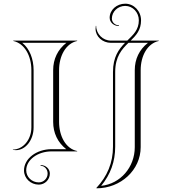

<svg xmlns="http://www.w3.org/2000/svg" viewBox="-20 -820 920 1040"><path d="M840 -600H688C717.8 -629 744 -657.6 744 -710C744 -759.7 705.6 -800 658.4 -800C611.8 -800 574 -766 574 -724C574 -699.2 596.4 -679 624 -679V-683C603 -683 586 -699.2 586 -719.2C586 -757.2 618.4 -788 658.3 -788C699 -788 732 -753.1 732 -710C732 -658.6 701.8 -631.5 669.4 -600H581C536.8 -600 501 -636 501 -680H499C498.1 -674.4 497.6 -669 497.6 -663.9C497.6 -622 535 -588 581 -588H657.3C623.9 -554.1 592 -511.8 592 -430V-26C592 62.1 561 135 502 198L503 200C634 200 742 100.9 742 -23V-440C742 -517.1 778.3 -584.5 840 -598ZM675.7 -588H781.4C734.4 -551.2 710 -499.9 710 -440V-23C710 85.6 632.5 175.7 527.9 186.7C578.4 125 604 56.1 604 -26V-430C604 -513.6 640.1 -553.3 675.7 -588ZM338.7 -12H260C177.2 -12 110 39.6 110 103.2C110 145.6 145.8 180 190 180C223.1 180 250 153.1 250 120C250 94.6 227.6 74 200 74V78C221 78 238 96.8 238 120C238 146.5 216.5 168 190 168C152.5 168 122 138.7 122 102.5C122 45.9 183.8 0 260 0H398V-2C336.7 -14.3 300 -82.2 300 -160V-440C300 -517.1 336.3 -584.5 398 -598V-600H52V-598C113.7 -584.5 150 -517.1 150 -440V-130C150 -63.8 105.2 -10 50 -10V-8C55.6 -7.1 61 -6.6 66.1 -6.6C119 -6.6 162 -61.9 162 -130V-440C162 -500.8 140.1 -557 100.6 -588H339.4C292.4 -551.2 268 -499.9 268 -440V-160C268 -100.2 292 -48.8 338.7 -12Z"/></svg>

Font: SortefaxS01
Style: Medium
Weight: 500
Designer: gluk
Foundry: gluk
Version: Version 0.261